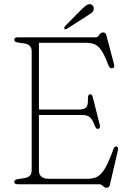

<svg xmlns="http://www.w3.org/2000/svg" viewBox="-20 -878 620 915"><path d="M48 -688.5Q48 -700 63.5 -700H435Q446 -700 453 -711.8Q460 -723.5 471.5 -723.5Q483.5 -723.5 487 -709.5L523.5 -571.5Q528 -554.5 514.5 -552.5Q502.5 -550.5 496.5 -567.5Q479 -614 464 -636.8Q449 -659.5 431.2 -666.8Q413.5 -674 388.5 -674H165.5V-356H355.5Q380.5 -356 390.5 -366.2Q400.5 -376.5 399 -407Q398.5 -426.5 407.5 -428.5Q418.5 -431 422 -415.5L455.5 -282.5Q459.5 -266.5 448.5 -264Q438.5 -261.5 432.5 -277Q421.5 -307.5 408.8 -318.8Q396 -330 372 -330H165.5V-66Q165.5 -26 213 -26H399Q425 -26 444.2 -36.2Q463.5 -46.5 481.2 -77Q499 -107.5 521 -168.5Q526 -181.5 535 -180Q545.5 -178.5 542 -162L503.5 3.5Q500.5 17 488 17Q479 17 470.5 8.5Q462 0 454 0H63.5Q48 0 48 -11.5Q48 -22 65.5 -24.5L98 -29.5Q131 -35 131 -66.5V-633.5Q131 -665 98 -670.5L65.5 -675.5Q48 -678 48 -688.5ZM369 -833.5Q383 -847.5 393.2 -853.8Q403.5 -860 413.5 -857Q421.5 -854 425 -846.5Q428.5 -839 426 -830.5Q423 -821.5 414.8 -815.5Q406.5 -809.5 396 -803L297.5 -740Q291.5 -736 287.5 -741Q285 -744 286.5 -747.5Q288 -751 290.5 -754Z"/></svg>

Font: Fraunces 72pt S100 Thin
Style: Regular
Weight: 100
Version: Version 1.000; ttfautohint (v1.8.3)